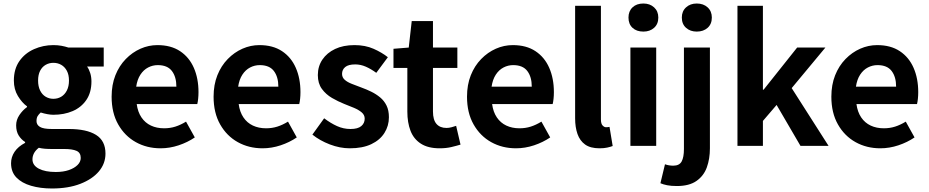

<svg xmlns="http://www.w3.org/2000/svg" viewBox="-20 -831 5294 1094"><path d="M276 243Q210 243 157 227.5Q104 212 73.5 180.5Q43 149 43 99Q43 64 63 34Q83 4 123 -17V-22Q101 -36 86.5 -59Q72 -82 72 -117Q72 -148 90.5 -175.5Q109 -203 134 -221V-225Q105 -246 82 -284Q59 -322 59 -372Q59 -438 90.5 -483Q122 -528 174 -551Q226 -574 284 -574Q309 -574 330.5 -570Q352 -566 370 -560H571V-452H476Q487 -437 494 -415Q501 -393 501 -367Q501 -304 472 -261.5Q443 -219 394 -198Q345 -177 284 -177Q269 -177 250 -180.5Q231 -184 212 -190Q201 -180 194.5 -169.5Q188 -159 188 -141Q188 -120 207.5 -108Q227 -96 276 -96H372Q473 -96 527 -62.5Q581 -29 581 44Q581 101 543.5 145.5Q506 190 437.5 216.5Q369 243 276 243ZM284 -268Q309 -268 329 -280Q349 -292 361 -315.5Q373 -339 373 -372Q373 -405 361 -427.5Q349 -450 329 -461.5Q309 -473 284 -473Q260 -473 240 -461.5Q220 -450 208.5 -427.5Q197 -405 197 -372Q197 -339 208.5 -315.5Q220 -292 240 -280Q260 -268 284 -268ZM298 149Q341 149 372.5 138Q404 127 422 109Q440 91 440 69Q440 39 416 28.5Q392 18 347 18H278Q253 18 235 16.5Q217 15 201 11Q182 26 173.5 42.5Q165 59 165 77Q165 111 201 130Q237 149 298 149Z M895 14Q817 14 754 -21Q691 -56 653.5 -122Q616 -188 616 -280Q616 -348 637.5 -402Q659 -456 696.5 -494.5Q734 -533 780.5 -553.5Q827 -574 877 -574Q954 -574 1006 -539.5Q1058 -505 1084.5 -444.5Q1111 -384 1111 -306Q1111 -286 1109 -267.5Q1107 -249 1104 -238H759Q765 -193 786 -162Q807 -131 840 -115.5Q873 -100 915 -100Q949 -100 979 -109.5Q1009 -119 1040 -138L1090 -48Q1049 -20 998 -3Q947 14 895 14ZM756 -337H985Q985 -393 959.5 -426.5Q934 -460 879 -460Q850 -460 824 -446.5Q798 -433 780 -405.5Q762 -378 756 -337Z M1476 14Q1398 14 1335 -21Q1272 -56 1234.5 -122Q1197 -188 1197 -280Q1197 -348 1218.5 -402Q1240 -456 1277.5 -494.5Q1315 -533 1361.5 -553.5Q1408 -574 1458 -574Q1535 -574 1587 -539.5Q1639 -505 1665.5 -444.5Q1692 -384 1692 -306Q1692 -286 1690 -267.5Q1688 -249 1685 -238H1340Q1346 -193 1367 -162Q1388 -131 1421 -115.5Q1454 -100 1496 -100Q1530 -100 1560 -109.5Q1590 -119 1621 -138L1671 -48Q1630 -20 1579 -3Q1528 14 1476 14ZM1337 -337H1566Q1566 -393 1540.5 -426.5Q1515 -460 1460 -460Q1431 -460 1405 -446.5Q1379 -433 1361 -405.5Q1343 -378 1337 -337Z M1973 14Q1917 14 1859.5 -8Q1802 -30 1760 -64L1827 -157Q1864 -129 1900.5 -112.5Q1937 -96 1977 -96Q2019 -96 2038.5 -112.5Q2058 -129 2058 -155Q2058 -176 2041 -190.5Q2024 -205 1997 -216.5Q1970 -228 1941 -239Q1906 -253 1871.5 -273Q1837 -293 1814 -324.5Q1791 -356 1791 -403Q1791 -453 1817 -491.5Q1843 -530 1889.5 -552Q1936 -574 2000 -574Q2061 -574 2108.5 -553Q2156 -532 2190 -505L2124 -416Q2094 -438 2064.5 -451Q2035 -464 2004 -464Q1965 -464 1947 -449Q1929 -434 1929 -410Q1929 -390 1944 -376.5Q1959 -363 1985 -353Q2011 -343 2040 -332Q2068 -322 2095.5 -308.5Q2123 -295 2146 -276Q2169 -257 2182.5 -229.5Q2196 -202 2196 -163Q2196 -114 2170.5 -73.5Q2145 -33 2095.5 -9.5Q2046 14 1973 14Z M2485 14Q2419 14 2378 -12.5Q2337 -39 2319 -86Q2301 -133 2301 -195V-444H2222V-553L2309 -560L2326 -711H2447V-560H2586V-444H2447V-196Q2447 -148 2467 -125Q2487 -102 2524 -102Q2538 -102 2553 -106Q2568 -110 2579 -114L2604 -7Q2581 0 2551.5 7Q2522 14 2485 14Z M2920 14Q2842 14 2779 -21Q2716 -56 2678.5 -122Q2641 -188 2641 -280Q2641 -348 2662.5 -402Q2684 -456 2721.5 -494.5Q2759 -533 2805.5 -553.5Q2852 -574 2902 -574Q2979 -574 3031 -539.5Q3083 -505 3109.5 -444.5Q3136 -384 3136 -306Q3136 -286 3134 -267.5Q3132 -249 3129 -238H2784Q2790 -193 2811 -162Q2832 -131 2865 -115.5Q2898 -100 2940 -100Q2974 -100 3004 -109.5Q3034 -119 3065 -138L3115 -48Q3074 -20 3023 -3Q2972 14 2920 14ZM2781 -337H3010Q3010 -393 2984.5 -426.5Q2959 -460 2904 -460Q2875 -460 2849 -446.5Q2823 -433 2805 -405.5Q2787 -378 2781 -337Z M3396 14Q3344 14 3314 -7.5Q3284 -29 3270.5 -67.5Q3257 -106 3257 -157V-798H3404V-151Q3404 -126 3413.5 -116Q3423 -106 3433 -106Q3438 -106 3442 -106.5Q3446 -107 3453 -108L3471 1Q3458 6 3439.5 10Q3421 14 3396 14Z M3572 0V-560H3719V0ZM3646 -651Q3607 -651 3584 -672.5Q3561 -694 3561 -731Q3561 -767 3584 -789Q3607 -811 3646 -811Q3683 -811 3707 -789Q3731 -767 3731 -731Q3731 -694 3707 -672.5Q3683 -651 3646 -651Z M3837 229Q3804 229 3781.5 224.5Q3759 220 3743 213L3769 105Q3780 109 3792 111Q3804 113 3816 113Q3851 113 3864 89Q3877 65 3877 18V-560H4025V14Q4025 74 4007.5 122.5Q3990 171 3948.5 200Q3907 229 3837 229ZM3950 -651Q3913 -651 3889 -672.5Q3865 -694 3865 -731Q3865 -767 3889 -789Q3913 -811 3950 -811Q3988 -811 4012 -789Q4036 -767 4036 -731Q4036 -694 4012 -672.5Q3988 -651 3950 -651Z M4182 0V-798H4327V-320H4331L4522 -560H4683L4491 -329L4701 0H4541L4405 -233L4327 -142V0Z M4996 14Q4918 14 4855 -21Q4792 -56 4754.5 -122Q4717 -188 4717 -280Q4717 -348 4738.5 -402Q4760 -456 4797.5 -494.5Q4835 -533 4881.5 -553.5Q4928 -574 4978 -574Q5055 -574 5107 -539.5Q5159 -505 5185.5 -444.5Q5212 -384 5212 -306Q5212 -286 5210 -267.5Q5208 -249 5205 -238H4860Q4866 -193 4887 -162Q4908 -131 4941 -115.5Q4974 -100 5016 -100Q5050 -100 5080 -109.5Q5110 -119 5141 -138L5191 -48Q5150 -20 5099 -3Q5048 14 4996 14ZM4857 -337H5086Q5086 -393 5060.5 -426.5Q5035 -460 4980 -460Q4951 -460 4925 -446.5Q4899 -433 4881 -405.5Q4863 -378 4857 -337Z"/></svg>

Font: Noto Sans SC Thin
Style: Bold
Weight: 700
Version: Version 2.004-H2;hotconv 1.0.118;makeotfexe 2.5.65603